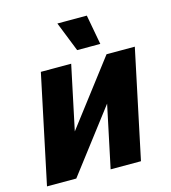

<svg xmlns="http://www.w3.org/2000/svg" viewBox="-110 -828 816 917"><g transform="rotate(-15 298.0 -369.5)"><path d="M9 0 122.2 -536H272.2L205.2 -219.2L447 -536H586.8L473.6 0H323.6L388.6 -307.6L153.8 0ZM316.6 -591.4 258.2 -738.6H403.8L431 -591.4Z"/></g></svg>

Font: Geist
Style: Italic
Weight: 400
Italic angle: -12°
Designer: Basement.studio, Andrés Briganti, Mateo Zaragoza
Foundry: Basement.studio, Vercel, Andrés Briganti, Guido Ferreyra, Mateo Zaragoza
Version: Version 1.500